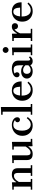

<svg xmlns="http://www.w3.org/2000/svg" viewBox="1840 -2617 787 4507"><g transform="rotate(-90 2233.5 -363.5)"><path d="M538 -42 546 -35H609V0H358V-35H421L428 -42V-334Q428 -382 411.5 -406Q395 -430 357 -430Q320 -430 286.5 -404Q253 -378 216 -314V-42L223 -35H287V0H35V-35H99L106 -42V-427L99 -434H35V-469Q61 -469 90 -469.5Q119 -470 147.5 -472Q176 -474 202 -477L209 -469V-379H216Q242 -423 284 -451Q326 -479 393 -479Q446 -479 478 -461.5Q510 -444 524 -414.5Q538 -385 538 -349Z M1157 -42 1164 -35H1228V0Q1202 0 1173 0.5Q1144 1 1115.5 2.5Q1087 4 1061 7L1054 0V-90H1047Q1019 -45 977 -17.5Q935 10 869 10Q818 10 787 -7.5Q756 -25 743 -54.5Q730 -84 730 -120V-427L723 -434H659V-469Q685 -469 715.5 -469.5Q746 -470 776.5 -472Q807 -474 833 -477L840 -469V-135Q840 -87 854.5 -63.5Q869 -40 904 -40Q942 -40 974.5 -66Q1007 -92 1047 -155V-427L1040 -434H976V-469Q1002 -469 1032.5 -469.5Q1063 -470 1093.5 -472Q1124 -474 1150 -477L1157 -469Z M1540 10Q1474 10 1419.5 -19Q1365 -48 1332 -102.5Q1299 -157 1299 -232Q1299 -310 1335 -365.5Q1371 -421 1430 -450Q1489 -479 1558 -479Q1608 -479 1648 -462Q1688 -445 1711.5 -416.5Q1735 -388 1735 -352Q1735 -323 1718 -305.5Q1701 -288 1676 -288Q1652 -288 1634.5 -304.5Q1617 -321 1617 -347Q1617 -364 1628 -381Q1639 -398 1668 -403Q1650 -423 1621.5 -433.5Q1593 -444 1559 -444Q1508 -444 1477.5 -417.5Q1447 -391 1433.5 -344.5Q1420 -298 1420 -238Q1420 -174 1438 -128.5Q1456 -83 1488 -59Q1520 -35 1562 -35Q1607 -35 1645 -61.5Q1683 -88 1713 -129L1740 -106Q1717 -74 1690 -47.5Q1663 -21 1626.5 -5.5Q1590 10 1540 10Z M1794 0V-35H1858L1865 -42V-688L1858 -695H1794V-730Q1820 -730 1850.5 -730.5Q1881 -731 1911.5 -732.5Q1942 -734 1968 -737L1975 -730V-42L1982 -35H2046V0Z M2388 -35Q2440 -35 2478.5 -59Q2517 -83 2544 -112L2571 -89Q2550 -64 2523 -41Q2496 -18 2458 -4Q2420 10 2364 10Q2299 10 2244 -19Q2189 -48 2155.5 -103Q2122 -158 2122 -235Q2122 -311 2155.5 -366Q2189 -421 2244 -450Q2299 -479 2364 -479Q2427 -479 2474.5 -454.5Q2522 -430 2549 -379.5Q2576 -329 2576 -250H2223V-285H2452Q2448 -364 2426 -404Q2404 -444 2356 -444Q2317 -444 2292 -418Q2267 -392 2255 -344.5Q2243 -297 2243 -235Q2243 -173 2261.5 -128.5Q2280 -84 2312.5 -59.5Q2345 -35 2388 -35Z M3050 10Q3016 10 2991.5 -3Q2967 -16 2955 -45V-302Q2955 -364 2933.5 -400.5Q2912 -437 2853 -437Q2827 -437 2804 -431.5Q2781 -426 2759 -412Q2775 -403 2783 -388.5Q2791 -374 2791 -357Q2791 -331 2774 -314.5Q2757 -298 2732 -298Q2707 -298 2690 -315.5Q2673 -333 2673 -362Q2673 -391 2691.5 -413Q2710 -435 2740.5 -449.5Q2771 -464 2808 -471.5Q2845 -479 2880 -479Q2929 -479 2971 -465Q3013 -451 3039 -416Q3065 -381 3065 -317V-89Q3065 -75 3071.5 -62Q3078 -49 3096 -49Q3109 -49 3119 -57.5Q3129 -66 3138 -77L3165 -54Q3153 -37 3138 -22.5Q3123 -8 3102 1Q3081 10 3050 10ZM2815 10Q2736 10 2689.5 -28.5Q2643 -67 2643 -126Q2643 -184 2689 -222.5Q2735 -261 2815 -261Q2867 -261 2901 -244.5Q2935 -228 2955 -206V-160Q2928 -189 2898.5 -202Q2869 -215 2842 -215Q2800 -215 2776.5 -190.5Q2753 -166 2753 -126Q2753 -86 2776.5 -61Q2800 -36 2842 -36Q2869 -36 2898.5 -49Q2928 -62 2955 -92V-45Q2935 -24 2901 -7Q2867 10 2815 10Z M3191 0V-35H3255L3262 -42V-427L3255 -434H3191V-469Q3217 -469 3247.5 -469.5Q3278 -470 3308.5 -472Q3339 -474 3365 -477L3372 -469V-42L3379 -35H3443V0ZM3314 -556Q3286 -556 3265.5 -576.5Q3245 -597 3245 -625Q3245 -654 3265.5 -674Q3286 -694 3314 -694Q3342 -694 3362.5 -674Q3383 -654 3383 -625Q3383 -597 3362.5 -576.5Q3342 -556 3314 -556Z M3705 -362Q3730 -410 3770 -445Q3810 -480 3864 -479Q3892 -479 3909.5 -468.5Q3927 -458 3935 -441Q3943 -424 3943 -405Q3943 -375 3923.5 -354.5Q3904 -334 3872 -334Q3842 -334 3821 -354.5Q3800 -375 3800 -405Q3800 -419 3807.5 -434Q3815 -449 3822 -456L3821 -425Q3802 -419 3784.5 -405.5Q3767 -392 3748 -365Q3729 -338 3705 -287ZM3705 -42 3712 -35H3811V0H3524V-35H3587L3595 -42V-427L3587 -434H3524V-469Q3550 -469 3578.5 -469.5Q3607 -470 3635.5 -472Q3664 -474 3690 -477L3697 -469V-362H3705Z M4245 -35Q4297 -35 4335.5 -59Q4374 -83 4401 -112L4428 -89Q4407 -64 4380 -41Q4353 -18 4315 -4Q4277 10 4221 10Q4156 10 4101 -19Q4046 -48 4012.5 -103Q3979 -158 3979 -235Q3979 -311 4012.5 -366Q4046 -421 4101 -450Q4156 -479 4221 -479Q4284 -479 4331.5 -454.5Q4379 -430 4406 -379.5Q4433 -329 4433 -250H4080V-285H4309Q4305 -364 4283 -404Q4261 -444 4213 -444Q4174 -444 4149 -418Q4124 -392 4112 -344.5Q4100 -297 4100 -235Q4100 -173 4118.5 -128.5Q4137 -84 4169.5 -59.5Q4202 -35 4245 -35Z"/></g></svg>

Font: Brygada 1918 SemiBold
Style: Regular
Weight: 600
Designer: Mateusz Machalski | Borys Kosmynka | Przemek Hoffer
Foundry: NIEPODLEGLA 2018
Version: Version 3.006